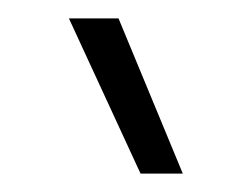

<svg xmlns="http://www.w3.org/2000/svg" viewBox="-20 -760 274 209"><path d="M55 -740H109L179 -571H133Z"/></svg>

Font: Prompt ExtraLight
Style: Regular
Weight: 275
Designer: Katatrad Team
Foundry: CadsonDemak
Version: Version 1.000